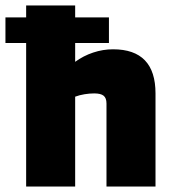

<svg xmlns="http://www.w3.org/2000/svg" viewBox="-62 -685 623 705"><path d="M214 0H34V-527H-42V-621H34V-665H214V-621H338V-527H214V-458Q244 -480 280 -492Q316 -504 353 -504Q431 -504 470 -463.5Q509 -423 509 -342V0H329V-305Q329 -325 318.5 -333.5Q308 -342 284 -342Q267 -342 248.5 -339Q230 -336 214 -330Z"/></svg>

Font: Blinker ExtraBold
Style: Regular
Weight: 800
Designer: Juergen Huber
Foundry: supertype
Version: Version 1.017;hotconv 1.0.117;makeotfexe 2.5.65602